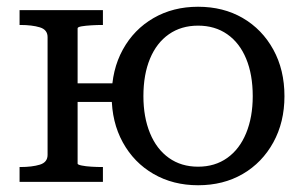

<svg xmlns="http://www.w3.org/2000/svg" viewBox="-20 -539 908 569"><path d="M121 -80V-429Q121 -451 98 -458Q75 -465 40 -465H38V-509H285V-465H282Q268 -465 251 -464Q234 -463 222 -461Q210 -459 210 -455V-54Q210 -51 222 -48.5Q234 -46 251 -45Q268 -44 282 -44H285V0H38V-44H40Q75 -44 98 -51Q121 -58 121 -80ZM185 -237V-292H358V-237ZM823 -254Q823 -177 790 -117Q757 -57 699.5 -23.5Q642 10 567 10Q493 10 435 -23.5Q377 -57 344 -117Q311 -177 311 -254Q311 -332 344 -392Q377 -452 435 -485.5Q493 -519 567 -519Q642 -519 699.5 -485.5Q757 -452 790 -392Q823 -332 823 -254ZM405 -254Q405 -192 424.5 -144.5Q444 -97 480.5 -71Q517 -45 567 -45Q617 -45 653.5 -71Q690 -97 709.5 -144.5Q729 -192 729 -254Q729 -318 709.5 -365Q690 -412 653.5 -437.5Q617 -463 567 -463Q517 -463 480.5 -437.5Q444 -412 424.5 -365Q405 -318 405 -254Z"/></svg>

Font: Roboto Serif 28pt
Style: Regular
Weight: 400
Designer: Greg Gazdowicz
Foundry: Commercial Type
Version: Version 1.008